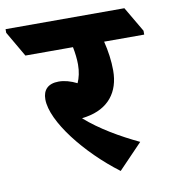

<svg xmlns="http://www.w3.org/2000/svg" viewBox="-147 -693 704 783"><g transform="rotate(-10 204.5 -301.5)"><path d="M290 24 389 -79C313 -115 233 -161 172 -215C178 -216 184 -217 191 -218C283 -234 331 -295 331 -385C331 -425 325 -467 315 -507H481V-523L420 -627H-72V-612L-11 -507H186C191 -482 194 -456 194 -434C194 -404 188 -379 179 -359C153 -372 128 -379 104 -379C60 -379 38 -356 38 -317C38 -225 157 -76 290 24Z"/></g></svg>

Font: Noto Serif Devanagari SemiCondensed Black
Style: Regular
Weight: 900
Width: 4
Designer: Universal Thirst, Indian Type Foundry and the Monotype Design Team
Foundry: Monotype Imaging Inc.
Version: Version 2.004